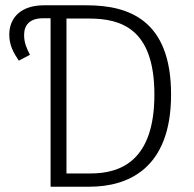

<svg xmlns="http://www.w3.org/2000/svg" viewBox="-20 -705 732 725"><path d="M307 -685H146C60 -685 15 -639 15 -574C15 -531 34 -502 51 -476L93 -498C81 -522 71 -543 71 -573C71 -610 92 -636 142 -636H171V0H318C459 0 626 -64 626 -348C626 -630 466 -685 307 -685ZM322 -50H231V-635H315C435 -635 563 -599 563 -348C563 -102 440 -50 322 -50Z"/></svg>

Font: FiraGO Light
Style: Regular
Weight: 300
Designer: bBox Type
Foundry: bBox Type GmbH
Version: Version 1.001;PS 001.001;hotconv 1.0.88;makeotf.lib2.5.64775